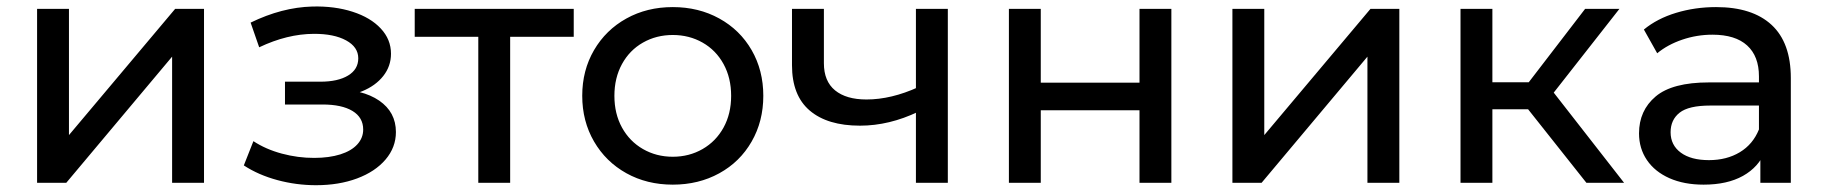

<svg xmlns="http://www.w3.org/2000/svg" viewBox="-20 -557 5556 585"><path d="M93 -529.9H190.1V-145.4L513.6 -529.9H601.6V0H504.4V-384.4L181.9 0H93Z M722.9 -53 752.1 -126.9Q789.7 -102.1 838.9 -88.9Q888.1 -75.7 937.7 -75.9Q983 -76 1016.9 -86.6Q1050.7 -97.3 1068.6 -117Q1086.6 -136.7 1086.6 -162.4Q1086.6 -199.1 1054 -218.9Q1021.4 -238.6 962.6 -238.6H848.3V-308.1H955.9Q1009.6 -308.1 1040.6 -326.9Q1071.6 -345.6 1071.6 -379.3Q1071.6 -413.7 1034.6 -433.9Q997.6 -454.1 936.4 -453.9Q895.6 -453.7 854.1 -443.5Q812.6 -433.3 769.7 -412.9L743.6 -488.1Q839 -534.6 931.3 -537.1Q999.6 -538.9 1054.3 -521.2Q1109 -503.6 1140.1 -470.2Q1171.3 -436.9 1171.3 -393.3Q1171.3 -355.3 1147.8 -325.5Q1124.3 -295.7 1083.4 -279Q1042.4 -262.3 991.7 -262.3L995.6 -285.3Q1084.6 -285.3 1135.4 -250.4Q1186.3 -215.4 1186.3 -154.7Q1186.3 -108 1154.7 -70.9Q1123.1 -33.9 1067.9 -13.3Q1012.6 7.3 943 7.3Q883 7.3 825.4 -8.2Q767.7 -23.7 722.9 -53Z M1437.3 -470 1460.7 -444.9H1243.6V-529.9H1728.1V-444.9H1511L1534.4 -470V0H1437.3Z M1754 -265.2Q1754 -342.6 1789.9 -404.2Q1825.9 -465.9 1888.5 -500.6Q1951.1 -535.4 2029.9 -535.4Q2108.6 -535.4 2171.5 -500.7Q2234.5 -466 2270.1 -404.4Q2305.7 -342.7 2305.7 -265Q2305.7 -187.5 2270.1 -125.6Q2234.5 -63.6 2171.5 -29Q2108.6 5.6 2029.9 5.6Q1951.1 5.6 1888.5 -29.2Q1825.9 -64 1789.9 -125.9Q1754 -187.8 1754 -265.2ZM2207.7 -265Q2207.7 -319.6 2184.6 -361.8Q2161.5 -404 2120.7 -427.2Q2079.9 -450.4 2029.9 -450.4Q1979.8 -450.4 1939 -427.2Q1898.2 -404 1875.1 -361.8Q1852 -319.6 1852 -265Q1852 -210.4 1875.1 -168.4Q1898.2 -126.4 1939 -102.9Q1979.8 -79.4 2029.9 -79.4Q2079.9 -79.4 2120.7 -102.9Q2161.5 -126.4 2184.6 -168.4Q2207.7 -210.4 2207.7 -265Z M2393.1 -358.3V-529.9H2490.3V-364.3Q2490.3 -309.6 2524.3 -281.7Q2558.3 -253.9 2620 -253.9Q2695.4 -253.9 2778.1 -291.6L2778 -216.7Q2689.3 -174.1 2600.3 -174.1Q2501.3 -174.1 2447.2 -220.1Q2393.1 -266.1 2393.1 -358.3ZM2770.7 -529.9H2867.9V0H2770.7Z M3054 -529.9H3151.1V-305.1H3451.9V-529.9H3549V0H3451.9V-221.1H3151.1V0H3054Z M3735 -529.9H3832.1V-145.4L4155.6 -529.9H4243.6V0H4146.4V-384.4L3823.9 0H3735Z M4609.1 -257.9 4688.9 -307 4928.4 0H4813.6ZM4430 -529.9H4527.1V0H4430ZM4497.9 -306.3H4672.9V-224H4497.9ZM4606.6 -265.6 4809.6 -529.9H4914.1L4697.4 -253.6Z M5343.6 -111.9 5339.3 -133.1V-324.3Q5339.3 -385.6 5303.4 -418.4Q5267.4 -451.3 5197.6 -451.3Q5150.1 -451.3 5105.5 -436.1Q5060.9 -420.9 5029.3 -394.7L4988.7 -467Q5029.1 -500.4 5086.9 -517.9Q5144.6 -535.4 5208.6 -535.4Q5319.1 -535.4 5377.8 -481.2Q5436.4 -427 5436.4 -319.3V0H5343.6ZM4973.9 -150.6Q4973.9 -220.3 5024.6 -263.1Q5075.4 -305.9 5187 -305.9H5354.6V-235.4H5191.1Q5125.1 -235.4 5097.6 -213.7Q5070.1 -192 5070.1 -154.1Q5070.1 -114.9 5101.1 -92Q5132.1 -69.1 5186.9 -69.1Q5241 -69.1 5281 -93.2Q5321 -117.3 5339.3 -162.6L5357.9 -95.6Q5338.4 -47.9 5290.6 -21.1Q5242.7 5.6 5170.6 5.6Q5111 5.6 5066.5 -14.1Q5022 -33.9 4997.9 -69.4Q4973.9 -104.9 4973.9 -150.6Z"/></svg>

Font: iiserrat Thin
Style: Regular
Weight: 100
Designer: Akira Ohta
Foundry: Akira Ohta
Version: Version 1.200;Glyphs 3.3.1 (3343)